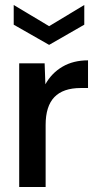

<svg xmlns="http://www.w3.org/2000/svg" viewBox="-20 -750 393 770"><path d="M57 0V-496H159L162 -412Q187 -457 230.5 -482.5Q274 -508 333 -508V-397H304Q233 -397 198 -360.5Q163 -324 163 -249V0ZM177 -570 35 -651V-730L177 -645L318 -730V-651Z"/></svg>

Font: Rethink Sans Medium
Style: Regular
Weight: 500
Designer: The Rethink Sans project authors (Hans Thiessen). DM Sans designed by Colophon Foundry.
Foundry: Rethink Communications LLC
Version: Version 1.001